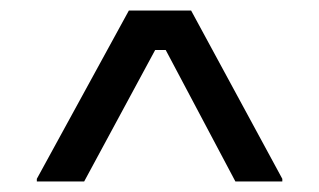

<svg xmlns="http://www.w3.org/2000/svg" viewBox="-20 -670 607 365"><path d="M140 -325H50V-330L225 -650H343.3L516.7 -330V-325H427.5L295 -575H275Z"/></svg>

Font: Familjen Grotesk Variable
Style: Regular
Weight: 400
Designer: Anders Wikstroem, Jonas Baeckman, Matilda Gysing, Kristian Moeller
Foundry: Familjen STHLM AB
Version: Version 2.000